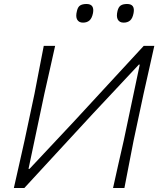

<svg xmlns="http://www.w3.org/2000/svg" viewBox="-20 -943 798 963"><path d="M49.5 0Q63 -61 75.8 -116.5Q88.5 -172 103 -237.5L153 -472.5Q166 -540.5 177 -597.2Q188 -654 199.5 -713H256.5Q243 -652 230.5 -596.5Q218 -541 202.5 -472.5L123 -96H128L353.5 -336.5Q437.5 -427.5 524.2 -521.5Q611 -615.5 701 -713H754Q740.5 -652 728 -596.5Q715.5 -541 700 -472L650 -237.5Q637 -169.5 626.2 -114.8Q615.5 -60 604 0H547Q560.5 -61.5 573 -116.8Q585.5 -172 600.5 -237.5L681 -619H676.5L446.5 -373.5Q344 -262.5 261 -172.5Q178 -82.5 102 0ZM600 -829.5Q579.5 -829.5 571 -844.8Q562.5 -860 569.5 -888.5Q574.5 -908.5 586 -915.8Q597.5 -923 617.5 -923Q658.5 -923 650 -877.5Q645 -851 632.5 -840.2Q620 -829.5 600 -829.5ZM396 -829.5Q375.5 -829.5 367 -844.8Q358.5 -860 366 -888.5Q370.5 -908.5 382.2 -915.8Q394 -923 414 -923Q454.5 -923 446.5 -877.5Q441 -851 428.5 -840.2Q416 -829.5 396 -829.5Z"/></svg>

Font: Commissioner Loud ExtraLight
Style: Italic
Weight: 200
Italic angle: -12°
Designer: Kostas Bartsokas
Foundry: Kostas Bartsokas
Version: Version 1.000; ttfautohint (v1.8.3)